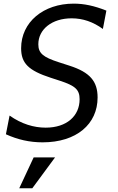

<svg xmlns="http://www.w3.org/2000/svg" viewBox="-20 -762 642 1047"><path d="M212.4 14.2C397 14.2 512.2 -85 512.2 -230.5C512.2 -317.9 471.2 -367.7 358.9 -403.8L299.8 -422.9C215.3 -450.2 189 -471.7 189 -520.5C189 -602.1 263.2 -662.1 370.6 -662.1C431.6 -662.1 488.3 -642.6 541 -604L560.1 -704.1C493.7 -730.5 438.5 -742.2 381.8 -742.2C216.3 -742.2 95.2 -641.1 95.2 -499C95.2 -417 135.3 -377.4 256.8 -337.9L306.2 -321.8C390.6 -294.4 414.1 -272.9 414.1 -220.7C414.1 -129.9 344.2 -65.9 229 -65.9C165.5 -65.9 97.7 -85.4 32.2 -131.8L12.2 -29.8C77.1 -0.5 141.1 14.2 212.4 14.2ZM85 264.6H156.2L280.3 96.2H163.6Z"/></svg>

Font: Hack
Style: Oblique
Weight: 400
Italic angle: -12°
Monospace: yes
Designer: Christopher Simpkins
Foundry: Christopher Simpkins
Version: Version 2.010